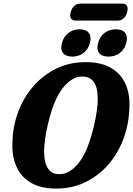

<svg xmlns="http://www.w3.org/2000/svg" viewBox="-20 -1064 758 1094"><path d="M467.5 -710Q558 -710 615.2 -675.5Q672.5 -641 697.8 -579.5Q723 -518 716.5 -437Q712.5 -347.5 681.2 -267Q650 -186.5 595 -124Q540 -61.5 465.2 -25.5Q390.5 10.5 300 10.5Q210.5 10.5 153.5 -24.2Q96.5 -59 71 -121Q45.5 -183 51.5 -265.5Q55 -354 86.5 -434Q118 -514 173.2 -576.2Q228.5 -638.5 303.2 -674.2Q378 -710 467.5 -710ZM318.5 -71.5Q378.5 -71.5 430.2 -137.8Q482 -204 515.5 -347.5Q526.5 -395 531.8 -433.2Q537 -471.5 537 -501.5Q537 -628 449 -628Q389.5 -628 337.2 -561.5Q285 -495 252.5 -354Q231 -261 231.5 -199Q232.5 -71.5 318.5 -71.5ZM392 -741.5Q355 -741.5 339 -762.2Q323 -783 333 -819Q342.5 -855.5 369.5 -876.2Q396.5 -897 433.5 -897Q470.5 -897 486.2 -876.2Q502 -855.5 492.5 -819Q483 -783.5 456 -762.5Q429 -741.5 392 -741.5ZM598 -741.5Q561 -741.5 545 -762.2Q529 -783 539 -819Q548.5 -855.5 575.5 -876.2Q602.5 -897 639.5 -897Q678 -897 693.5 -876.2Q709 -855.5 699.5 -819Q690 -783.5 663.2 -762.5Q636.5 -741.5 598 -741.5ZM383 -995Q389.5 -1019 404.2 -1031.2Q419 -1043.5 438 -1043.5H676Q695 -1043.5 703 -1031.2Q711 -1019 704.5 -995Q698.5 -971 683.8 -958.8Q669 -946.5 649.5 -946.5H412Q392.5 -946.5 384.5 -958.8Q376.5 -971 383 -995Z"/></svg>

Font: Fraunces 144pt S100
Style: Bold Italic
Weight: 700
Italic angle: -16°
Version: Version 1.000; ttfautohint (v1.8.3)